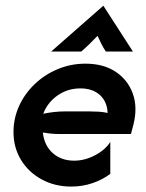

<svg xmlns="http://www.w3.org/2000/svg" viewBox="-20 -658 523 690"><path d="M236.1 12.5Q177.1 12.5 129.9 -13.2Q82.6 -38.9 55.6 -83.3Q28.5 -127.8 28.5 -183.3Q28.5 -232.6 48.6 -277.1Q68.8 -321.5 104.9 -355.9Q141 -390.3 187.8 -409.7Q234.7 -429.2 286.8 -429.2Q352.1 -429.2 395.8 -400Q439.6 -370.8 457.3 -321.5Q475 -272.2 459.7 -211.1L450.7 -176.4H192.4Q177.8 -176.4 163.5 -177.8Q149.3 -179.2 134 -181.9Q138.9 -135.4 169.4 -108Q200 -80.6 246.5 -80.6Q284.7 -80.6 321.5 -100Q358.3 -119.4 376.4 -147.9V-33.3Q349.3 -12.5 312.8 0Q276.4 12.5 236.1 12.5ZM135.4 -249.3Q177.1 -257.6 211.8 -257.6H302.1Q319.4 -257.6 335.4 -256.6Q351.4 -255.6 366.7 -252.1Q365.3 -292.4 339.2 -316.3Q313.2 -340.3 268.8 -340.3Q222.9 -340.3 186.8 -314.9Q150.7 -289.6 135.4 -249.3ZM163.9 -472.9 351.4 -637.5 457.6 -472.9H360.4Q351.4 -486.1 344.8 -499.3Q338.2 -512.5 330.6 -529.2Q314.6 -512.5 301 -499.3Q287.5 -486.1 272.2 -472.9Z"/></svg>

Font: Afacad SemiBold
Style: Italic
Weight: 600
Italic angle: -14°
Designer: Kristian Moeller
Foundry: Dicotype
Version: Version 1.000